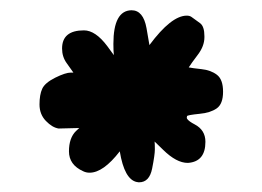

<svg xmlns="http://www.w3.org/2000/svg" viewBox="-20 -494 521 382"><path d="M255.9 -131.3Q253.9 -131.8 252.9 -131.8H252.4Q227.5 -136.7 218.3 -192.9Q185.5 -150.4 158.2 -150.4Q151.4 -150.4 145.5 -153.3Q117.2 -166 117.2 -192.9Q117.2 -219.7 131.3 -233.4Q135.3 -236.8 137.7 -239.3L96.7 -238.3Q84 -240.2 71.3 -253.4Q58.6 -266.6 58.6 -286.1Q58.6 -305.7 64 -317.4Q69.3 -329.1 89.8 -339.4Q110.4 -349.6 121.1 -349.6H126Q122.1 -355.5 112.8 -368.2Q103.5 -380.9 103.5 -397.5Q103.5 -433.6 147 -433.6Q169.9 -433.6 193.4 -402.3Q200.7 -392.1 206.5 -384.3Q205.6 -393.6 205.6 -406.7Q205.6 -473.1 241.7 -473.6Q265.1 -473.6 271.5 -438Q274.9 -418.5 277.3 -404.3Q320.8 -462.9 351.6 -462.9Q357.4 -462.9 361.1 -460.2Q364.7 -457.5 367.2 -455.8Q369.6 -454.1 378.2 -447.8Q386.7 -441.4 386.7 -421.9V-419.9Q386.7 -402.3 373.5 -385Q360.4 -367.7 355.5 -359.9Q362.8 -358.4 381.1 -356.4Q399.4 -354.5 411.6 -345.2Q423.8 -335.9 423.8 -311.5Q423.8 -287.1 411.1 -278.3Q398.4 -269.5 377.4 -267.6Q352.5 -265.1 352.1 -262.9Q351.6 -260.7 351.6 -259.8Q351.6 -258.8 352.5 -257.3Q356 -252.4 367.2 -246.6Q388.7 -235.4 388.7 -211.9Q388.7 -172.4 354 -169.9H353.5Q331.1 -169.9 304.7 -195.8Q294.9 -205.6 287.6 -212.4Q288.1 -207.5 288.1 -196.8Q288.1 -186 282.7 -158.7Q277.3 -131.3 256.8 -131.3Z"/></svg>

Font: Drukaatie burti
Style: Demi
Weight: 600
Version: Version 0.14